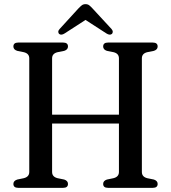

<svg xmlns="http://www.w3.org/2000/svg" viewBox="-20 -905 824 925"><path d="M231 -76.5Q231 -53 257.5 -46.5L289.5 -40Q307.5 -34 307.5 -19Q307.5 0 284 0H68Q44.5 0 44.5 -19Q44.5 -34 63 -40L94.5 -46.5Q121 -53 121 -76.5V-624Q121 -647 95 -653.5L63 -660Q44.5 -666 44.5 -681Q44.5 -700 68 -700H284Q307.5 -700 307.5 -681Q307.5 -666 289.5 -660L257 -653.5Q231 -647 231 -624V-352.5H553V-624Q553 -647 527.5 -653.5L495 -660Q477 -666 477 -681Q477 -700 500.5 -700H716Q739.5 -700 739.5 -681Q739.5 -666 721.5 -660L689 -653.5Q663.5 -647 663.5 -624V-76.5Q663.5 -53 689.5 -46.5L721.5 -40Q739.5 -34 739.5 -19Q739.5 0 716 0H500.5Q477 0 477 -19Q477 -34 495 -40L526.5 -46.5Q553 -53 553 -76.5V-310H231ZM291.5 -744Q275 -733.5 265 -741.5Q261 -745 260.8 -751.5Q260.5 -758 267 -765L357 -863.5Q366.5 -873.5 373.8 -879.2Q381 -885 392 -885Q403 -885 410.2 -879.2Q417.5 -873.5 426.5 -863.5L517.5 -765Q523.5 -758 523.2 -751.5Q523 -745 519 -741.5Q509 -733.5 492.5 -744L392 -809Z"/></svg>

Font: Fraunces 72pt S050
Style: Regular
Weight: 400
Version: Version 1.000; ttfautohint (v1.8.3)